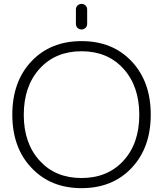

<svg xmlns="http://www.w3.org/2000/svg" viewBox="-20 -974 832 982"><path d="M183.6 -151.4Q263.7 -63.5 397 -63.5Q530.3 -63.5 611.3 -151.9Q692.4 -240.2 692.4 -386.7Q692.4 -533.2 611.3 -622.6Q530.3 -711.9 397 -711.9Q263.7 -711.9 182.6 -622.6Q101.6 -533.2 101.6 -386.7Q101.6 -240.2 183.6 -151.4ZM140.6 -116.2Q43 -218.8 43 -387.7Q43 -556.6 140.6 -660.2Q238.3 -763.7 397 -763.7Q555.7 -763.7 653.3 -660.2Q751 -556.6 751 -387.7Q751 -218.8 653.3 -115.2Q555.7 -11.7 397 -11.7Q238.3 -11.7 140.6 -116.2ZM368.2 -851.6V-925.8Q368.2 -937.5 376.5 -945.8Q384.8 -954.1 397 -954.1Q409.2 -954.1 417.5 -945.8Q425.8 -937.5 425.8 -925.8V-851.6Q425.8 -839.8 417.5 -831.5Q409.2 -823.2 397 -823.2Q384.8 -823.2 376.5 -831.5Q368.2 -839.8 368.2 -851.6Z"/></svg>

Font: Gen Jyuu Gothic Light
Style: Regular
Weight: 200
Designer: [Source Han Sans]
Ryoko NISHIZUKA  (kana & ideographs); Paul D. Hunt (Latin, Greek & Cyrillic); Wenlong ZHANG  (bopomofo
Version: Version 1.002.20150607